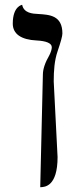

<svg xmlns="http://www.w3.org/2000/svg" viewBox="-20 -574 322 797"><path d="M147 203C148 203 149 203 150 203C165 202 219 201 219 78L203 -236C203 -281 206 -323 219 -361C232 -399 239 -424 239 -435C239 -510 186 -513 138 -516C116 -517 79 -519 72 -554C72 -554 33 -549 33 -476C33 -433 68 -409 132 -406C171 -404 195 -395 195 -378C195 -369 191 -357 185 -345C167 -314 158 -287 158 -264Z"/></svg>

Font: Libertinus Sans
Style: Bold
Weight: 700
Designer: Philipp H. Poll, Khaled Hosny
Foundry: Caleb Maclennan
Version: Version 7.050;RELEASE